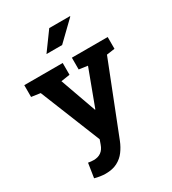

<svg xmlns="http://www.w3.org/2000/svg" viewBox="-229 -881 1085 1213"><g transform="rotate(-30 313.5 -274.5)"><path d="M177.2 213.4Q159.2 213.4 138.2 210.2Q117.2 207 98.6 201.7L114.7 97.2Q124 99.1 135.3 100.1Q146.5 101.1 154.8 101.1Q219.2 101.1 240.7 38.6L252.4 5.9L75.7 -433.1L10.7 -442.4V-528.3H291V-442.4L226.6 -432.6L309.6 -199.7L319.8 -170.9H322.8L420.9 -433.6L357.9 -442.4V-528.3H619.1V-442.4L559.6 -434.1L357.9 78.6Q343.3 115.2 320.6 146Q297.9 176.8 262.9 195.1Q228 213.4 177.2 213.4ZM230.5 -628.4 327.6 -761.7H478.5L479.5 -758.8L344.7 -628.4Z"/></g></svg>

Font: Roboto Slab
Style: Bold
Weight: 700
Designer: Google
Version: Version 2.000; ttfautohint (v1.8.1.43-b0c9)